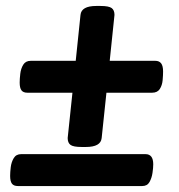

<svg xmlns="http://www.w3.org/2000/svg" viewBox="-20 -624 600 644"><path d="M317 -604Q345 -604 354.5 -597Q364 -590 364 -574L348 -420H501Q514 -420 520.5 -411.5Q527 -403 527 -384Q527 -372 525.5 -355Q524 -338 516 -325.5Q508 -313 490 -313H337L321 -161Q318 -131 268 -131H254Q226 -131 216.5 -138Q207 -145 207 -161L223 -313H72Q58 -313 52 -321Q46 -329 46 -347Q46 -359 48 -376.5Q50 -394 58 -407Q66 -420 83 -420H234L250 -574Q253 -604 303 -604ZM468 -107Q481 -107 487.5 -98.5Q494 -90 494 -73Q494 -61 491.5 -44Q489 -27 481.5 -13.5Q474 0 457 0H40Q26 0 20 -8Q14 -16 14 -34Q14 -46 16 -63Q18 -80 26 -93.5Q34 -107 51 -107Z"/></svg>

Font: Asap VF Beta
Style: Italic
Weight: 400
Italic angle: -6°
Designer: Pablo Cosgaya
Foundry: Pablo Cosgaya
Version: Version 1.007